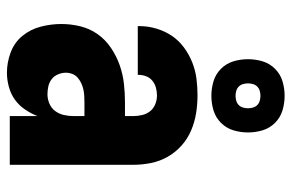

<svg xmlns="http://www.w3.org/2000/svg" viewBox="-160 -652 821 540"><g transform="rotate(90 250.0 -382.5)"><path d="M185 8Q156 8 128 -2.5Q100 -13 81.5 -35.5Q63 -58 55.5 -87Q48 -116 48 -145Q48 -172 54.5 -198.5Q61 -225 76.5 -247Q92 -269 115 -284.5Q138 -300 163.5 -309Q189 -318 215.5 -321Q242 -324 269 -324H307V-347Q307 -360 304 -372.5Q301 -385 293.5 -394.5Q286 -404 274 -409Q262 -414 249 -414Q238 -414 227 -411Q216 -408 207.5 -401Q199 -394 195 -383.5Q191 -373 191 -362V-360H54V-366Q54 -389 61 -412.5Q68 -436 81 -455.5Q94 -475 113.5 -489.5Q133 -504 155.5 -513Q178 -522 201.5 -525Q225 -528 249 -528Q274 -528 299 -524Q324 -520 347.5 -510Q371 -500 390 -483Q409 -466 421.5 -444Q434 -422 439 -397Q444 -372 444 -347V0H307V-78Q300 -60 288.5 -43Q277 -26 261 -14.5Q245 -3 225 2.5Q205 8 185 8ZM246 -106Q259 -106 272 -111.5Q285 -117 293 -128Q301 -139 304 -152.5Q307 -166 307 -180V-210H269Q260 -210 250.5 -209.5Q241 -209 232 -207Q223 -205 214.5 -201Q206 -197 199 -191Q192 -185 188.5 -176Q185 -167 185 -158Q185 -147 189.5 -136Q194 -125 203 -118Q212 -111 223 -108.5Q234 -106 246 -106ZM250 -567Q229 -567 209 -573Q189 -579 174 -594Q159 -609 153 -629Q147 -649 147 -670Q147 -691 153 -711Q159 -731 174 -746Q189 -761 209 -767Q229 -773 250 -773Q271 -773 291 -767Q311 -761 326 -746Q341 -731 347 -711Q353 -691 353 -670Q353 -649 347 -629Q341 -609 326 -594Q311 -579 291 -573Q271 -567 250 -567ZM250 -635Q257 -635 264 -637Q271 -639 276 -644Q281 -649 283 -656Q285 -663 285 -670Q285 -677 283 -684Q281 -691 276 -696Q271 -701 264 -703Q257 -705 250 -705Q243 -705 236 -703Q229 -701 224 -696Q219 -691 217 -684Q215 -677 215 -670Q215 -663 217 -656Q219 -649 224 -644Q229 -639 236 -637Q243 -635 250 -635Z"/></g></svg>

Font: Iosevka Heavy
Style: Regular
Weight: 900
Monospace: yes
Designer: Belleve Invis
Foundry: Belleve Invis
Version: Version 32.5.0; ttfautohint (v1.8.4)